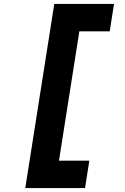

<svg xmlns="http://www.w3.org/2000/svg" viewBox="-20 -850 640 980"><path d="M109 110 257 -830H562L540 -690H385L281 -30H436L414 110Z"/></svg>

Font: JetBrains Mono NL ExtraBold
Style: Italic
Weight: 800
Italic angle: -9°
Monospace: yes
Designer: Philipp Nurullin, Konstantin Bulenkov
Foundry: JetBrains
Version: Version 2.305; ttfautohint (v1.8.4.7-5d5b)